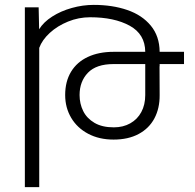

<svg xmlns="http://www.w3.org/2000/svg" viewBox="-20 -558 793 781"><path d="M629.4 -288.1H628.9L629.4 -171.4Q629.9 -117.7 608.2 -76.7Q586.4 -35.6 543.9 -12.9Q501.5 9.8 441.9 9.8Q383.3 9.8 338.6 -13.9Q293.9 -37.6 269.5 -78.9Q245.1 -120.1 245.1 -171.4Q245.1 -226.6 269 -266.1Q293 -305.7 337.4 -326.4Q381.8 -347.2 441.9 -347.2H570.8Q570.3 -418.9 507.6 -453.4Q444.8 -487.8 346.7 -487.8Q299.8 -487.8 256.6 -470.2Q213.4 -452.6 182.4 -424.1Q151.4 -395.5 139.6 -363.3V203.1H81.1V-528.3H137.2L139.2 -439Q157.2 -468.3 192.4 -490.7Q227.5 -513.2 272 -525.6Q316.4 -538.1 361.3 -538.1Q437.5 -538.1 497.8 -517.3Q558.1 -496.6 593.5 -453.6Q628.9 -410.6 629.4 -347.2H728.5V-297.4H629.4ZM570.8 -297.4H441.9Q371.6 -297.4 337.6 -262Q303.7 -226.6 303.7 -171.4Q303.7 -136.2 318.4 -106.4Q333 -76.7 364.3 -58.3Q395.5 -40 442.9 -40Q481 -40 510 -56.4Q539.1 -72.8 554.9 -102.3Q570.8 -131.8 570.8 -171.4Z"/></svg>

Font: Mardoto Light
Style: Regular
Weight: 400
Designer: Christian Robertson, Vahan Hovhannisyan
Foundry: Google
Version: Version 1.000